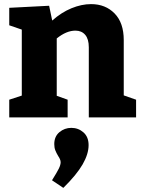

<svg xmlns="http://www.w3.org/2000/svg" viewBox="-20 -571 689 934"><path d="M582 -107 642 -86V0H412V-341Q412 -381 394.5 -401.5Q377 -422 347 -422Q303 -422 256 -384V-105L309 -86V0H25V-86L86 -106V-427L25 -448V-533L219 -543L234 -471Q279 -511 328 -531Q377 -551 423 -551Q493 -551 537.5 -505.5Q582 -460 582 -376ZM233 306Q258 266 266.5 248.5Q275 231 275 218Q275 211 271.5 203Q268 195 263 188Q254 173 249 160Q244 147 244 130Q244 93 269 72Q294 51 327 51Q361 51 386 73Q411 95 411 135Q411 178 382 228.5Q353 279 288 343Z"/></svg>

Font: Bitter Pro ExtraBold
Style: Regular
Weight: 800
Designer: Sol Matas, and Bitter project Authors
Foundry: Sol Matas
Version: Version 1.010